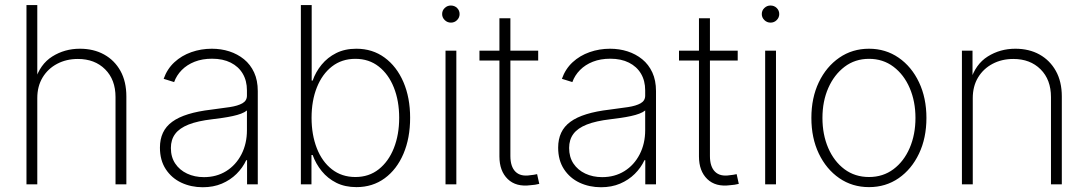

<svg xmlns="http://www.w3.org/2000/svg" viewBox="-20 -748 4415 779"><path d="M131.3 -350.1V0H87.4V-727.5H131.3V-420.4H122.1Q142.1 -487.3 192.1 -518.8Q242.2 -550.3 304.2 -550.3Q359.9 -550.3 402.3 -526.9Q444.8 -503.4 468.8 -460.2Q492.7 -417 492.7 -356.4V0H448.7V-354Q448.7 -424.8 406.5 -466.8Q364.3 -508.8 295.9 -508.8Q249 -508.8 211.7 -489Q174.3 -469.2 152.8 -433.6Q131.3 -397.9 131.3 -350.1Z M802.7 11.7Q755.4 11.7 715.8 -6.8Q676.3 -25.4 652.6 -61.5Q628.9 -97.7 628.9 -148.9Q628.9 -183.1 641.1 -209.2Q653.3 -235.4 678.7 -253.9Q704.1 -272.5 743.7 -284.7Q783.2 -296.9 837.4 -303.2Q879.9 -308.6 912.4 -313.5Q944.8 -318.4 963.4 -328.9Q981.9 -339.4 981.9 -359.9V-381.3Q981.9 -420.4 964.8 -449.2Q947.8 -478 916 -493.9Q884.3 -509.8 840.3 -509.8Q800.8 -509.8 769.8 -497.6Q738.8 -485.4 717.5 -463.9Q696.3 -442.4 686.5 -415L644 -428.2Q658.2 -468.3 687.5 -495.4Q716.8 -522.5 756.3 -536.4Q795.9 -550.3 839.4 -550.3Q877 -550.3 910.4 -539.6Q943.8 -528.8 970 -507.6Q996.1 -486.3 1011 -454.1Q1025.9 -421.9 1025.9 -378.4V0H982.4V-98.1H979Q964.8 -67.4 939.7 -42.5Q914.6 -17.6 880.1 -2.9Q845.7 11.7 802.7 11.7ZM807.6 -29.3Q858.4 -29.3 897.7 -53.7Q937 -78.1 959.5 -121.6Q981.9 -165 981.9 -219.7V-299.8Q973.1 -292.5 958.3 -286.9Q943.4 -281.2 924.1 -277.1Q904.8 -272.9 883.5 -269.8Q862.3 -266.6 841.3 -264.2Q782.2 -257.3 745.1 -242.7Q708 -228 690.7 -204.6Q673.3 -181.2 673.3 -147.5Q673.3 -110.8 690.9 -84.5Q708.5 -58.1 739 -43.7Q769.5 -29.3 807.6 -29.3Z M1426.3 11.2Q1379.9 11.2 1344.7 -6.3Q1309.6 -23.9 1285.4 -53.7Q1261.2 -83.5 1248.5 -119.1H1243.7V0H1200.7V-727.5H1244.6V-420.9H1248.5Q1260.7 -456.1 1284.9 -485.6Q1309.1 -515.1 1344.2 -532.7Q1379.4 -550.3 1425.8 -550.3Q1491.2 -550.3 1540.3 -514.4Q1589.4 -478.5 1616.7 -415.3Q1644 -352.1 1644 -270Q1644 -187.5 1616.9 -124Q1589.8 -60.5 1540.8 -24.7Q1491.7 11.2 1426.3 11.2ZM1421.9 -29.8Q1477.1 -29.8 1516.8 -61.3Q1556.6 -92.8 1578.1 -147.2Q1599.6 -201.7 1599.6 -270Q1599.6 -338.4 1578.1 -392.6Q1556.6 -446.8 1516.8 -478Q1477.1 -509.3 1421.9 -509.3Q1366.7 -509.3 1326.9 -478.3Q1287.1 -447.3 1265.6 -393.3Q1244.1 -339.4 1244.1 -270Q1244.1 -201.2 1265.4 -146.7Q1286.6 -92.3 1326.7 -61Q1366.7 -29.8 1421.9 -29.8Z M1787.6 0V-542.5H1831.5V0ZM1809.6 -656.2Q1794.9 -656.2 1784.4 -666.5Q1773.9 -676.8 1773.9 -690.9Q1773.9 -705.6 1784.4 -715.6Q1794.9 -725.6 1809.1 -725.6Q1824.2 -725.6 1834.5 -715.6Q1844.7 -705.6 1844.7 -690.9Q1844.7 -676.8 1834.5 -666.5Q1824.2 -656.2 1809.6 -656.2Z M2163.6 -542.5V-502.4H1925.3V-542.5ZM2006.3 -673.8H2050.8V-115.2Q2050.8 -71.8 2071.5 -51.3Q2092.3 -30.8 2131.3 -37.1Q2137.7 -37.6 2145.3 -38.8Q2152.8 -40 2159.2 -41.5L2168 -2Q2160.2 0 2150.9 1.5Q2141.6 2.9 2132.8 3.4Q2073.7 11.2 2040 -21.5Q2006.3 -54.2 2006.3 -113.3Z M2418.5 11.7Q2371.1 11.7 2331.5 -6.8Q2292 -25.4 2268.3 -61.5Q2244.6 -97.7 2244.6 -148.9Q2244.6 -183.1 2256.8 -209.2Q2269 -235.4 2294.4 -253.9Q2319.8 -272.5 2359.4 -284.7Q2398.9 -296.9 2453.1 -303.2Q2495.6 -308.6 2528.1 -313.5Q2560.5 -318.4 2579.1 -328.9Q2597.7 -339.4 2597.7 -359.9V-381.3Q2597.7 -420.4 2580.6 -449.2Q2563.5 -478 2531.7 -493.9Q2500 -509.8 2456.1 -509.8Q2416.5 -509.8 2385.5 -497.6Q2354.5 -485.4 2333.3 -463.9Q2312 -442.4 2302.2 -415L2259.8 -428.2Q2273.9 -468.3 2303.2 -495.4Q2332.5 -522.5 2372.1 -536.4Q2411.6 -550.3 2455.1 -550.3Q2492.7 -550.3 2526.1 -539.6Q2559.6 -528.8 2585.7 -507.6Q2611.8 -486.3 2626.7 -454.1Q2641.6 -421.9 2641.6 -378.4V0H2598.1V-98.1H2594.7Q2580.6 -67.4 2555.4 -42.5Q2530.3 -17.6 2495.8 -2.9Q2461.4 11.7 2418.5 11.7ZM2423.3 -29.3Q2474.1 -29.3 2513.4 -53.7Q2552.7 -78.1 2575.2 -121.6Q2597.7 -165 2597.7 -219.7V-299.8Q2588.9 -292.5 2574 -286.9Q2559.1 -281.2 2539.8 -277.1Q2520.5 -272.9 2499.3 -269.8Q2478 -266.6 2457 -264.2Q2397.9 -257.3 2360.8 -242.7Q2323.7 -228 2306.4 -204.6Q2289.1 -181.2 2289.1 -147.5Q2289.1 -110.8 2306.6 -84.5Q2324.2 -58.1 2354.7 -43.7Q2385.3 -29.3 2423.3 -29.3Z M2973.1 -542.5V-502.4H2734.9V-542.5ZM2815.9 -673.8H2860.4V-115.2Q2860.4 -71.8 2881.1 -51.3Q2901.9 -30.8 2940.9 -37.1Q2947.3 -37.6 2954.8 -38.8Q2962.4 -40 2968.8 -41.5L2977.5 -2Q2969.7 0 2960.4 1.5Q2951.2 2.9 2942.4 3.4Q2883.3 11.2 2849.6 -21.5Q2815.9 -54.2 2815.9 -113.3Z M3084.5 0V-542.5H3128.4V0ZM3106.4 -656.2Q3091.8 -656.2 3081.3 -666.5Q3070.8 -676.8 3070.8 -690.9Q3070.8 -705.6 3081.3 -715.6Q3091.8 -725.6 3106 -725.6Q3121.1 -725.6 3131.3 -715.6Q3141.6 -705.6 3141.6 -690.9Q3141.6 -676.8 3131.3 -666.5Q3121.1 -656.2 3106.4 -656.2Z M3505.9 11.2Q3438 11.2 3385.3 -25.1Q3332.5 -61.5 3302.2 -124.8Q3272 -188 3272 -269.5Q3272 -351.1 3302.2 -414.3Q3332.5 -477.5 3385.3 -513.9Q3438 -550.3 3505.9 -550.3Q3573.2 -550.3 3626 -513.9Q3678.7 -477.5 3708.7 -414.1Q3738.8 -350.6 3738.8 -269.5Q3738.8 -188 3708.7 -124.8Q3678.7 -61.5 3626.2 -25.1Q3573.7 11.2 3505.9 11.2ZM3505.9 -29.8Q3562.5 -29.8 3605 -61.5Q3647.5 -93.3 3670.9 -147.7Q3694.3 -202.1 3694.3 -269.5Q3694.3 -336.4 3670.9 -390.9Q3647.5 -445.3 3605 -477.3Q3562.5 -509.3 3505.9 -509.3Q3449.2 -509.3 3406.7 -477.1Q3364.3 -444.8 3340.6 -390.9Q3316.9 -336.9 3316.9 -269.5Q3316.9 -202.1 3340.3 -147.7Q3363.8 -93.3 3406.2 -61.5Q3448.7 -29.8 3505.9 -29.8Z M3926.8 -350.1V0H3882.8V-542.5H3925.8V-420.4H3917.5Q3937.5 -487.3 3987.5 -518.8Q4037.6 -550.3 4099.6 -550.3Q4155.3 -550.3 4197.5 -526.9Q4239.7 -503.4 4263.9 -460.2Q4288.1 -417 4288.1 -356.4V0H4244.1V-354Q4244.1 -424.8 4201.9 -466.8Q4159.7 -508.8 4091.3 -508.8Q4044.4 -508.8 4007.1 -489Q3969.7 -469.2 3948.2 -433.6Q3926.8 -397.9 3926.8 -350.1Z"/></svg>

Font: Inter 16pt ExtraLight
Style: Regular
Weight: 250
Version: Version 4.001;git-66647c0bb